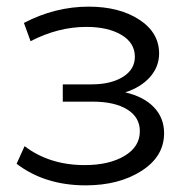

<svg xmlns="http://www.w3.org/2000/svg" viewBox="-20 -552 574 578"><path d="M357 -274Q413 -261 443.5 -229Q474 -197 474 -151Q474 -81 406 -37.5Q338 6 238 6Q115 6 30 -59L54 -112Q129 -55 235 -55Q308 -55 354.5 -82.5Q401 -110 401 -157Q401 -199 363 -222.5Q325 -246 259 -246H169V-298H255Q314 -298 350 -320.5Q386 -343 386 -381Q386 -423 345.5 -447Q305 -471 240 -471Q155 -471 72 -428L52 -483Q146 -532 247 -532Q339 -532 399 -493Q459 -454 459 -391Q459 -351 431.5 -320Q404 -289 357 -274Z"/></svg>

Font: Montserrat Alternates
Style: Regular
Weight: 400
Designer: Julieta Ulanovsky
Foundry: Julieta Ulanovsky
Version: Version 7.200;PS 007.200;hotconv 1.0.88;makeotf.lib2.5.64775